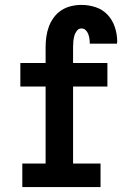

<svg xmlns="http://www.w3.org/2000/svg" viewBox="-20 -763 540 783"><path d="M71 0V-96H166V-410H63V-506H166V-571Q166 -592 169 -613.5Q172 -635 179.5 -655Q187 -675 200 -692.5Q213 -710 231 -721.5Q249 -733 270 -738Q291 -743 312 -743Q342 -743 370.5 -733.5Q399 -724 419 -702.5Q439 -681 448.5 -652Q458 -623 458 -593Q458 -591 457.5 -589Q457 -587 457 -585H346Q346 -586 346 -586.5Q346 -587 346 -588Q346 -597 344.5 -606.5Q343 -616 339.5 -625Q336 -634 329 -640.5Q322 -647 312 -647Q301 -647 293.5 -637.5Q286 -628 283 -616.5Q280 -605 279 -593.5Q278 -582 278 -571V-506H418V-410H278V-96H390V0Z"/></svg>

Font: Iosevka Slab
Style: Bold
Weight: 700
Monospace: yes
Designer: Belleve Invis
Foundry: Belleve Invis
Version: Version 11.1.1; ttfautohint (v1.8.3)